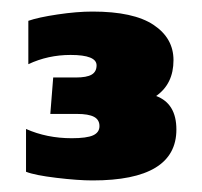

<svg xmlns="http://www.w3.org/2000/svg" viewBox="-20 -674 350 332"><path d="M25 -377V-451Q61 -435 104 -435Q130 -435 141 -440Q152 -445 152 -456Q152 -467 142.5 -472Q133 -477 113 -477H67L72 -540H111Q130 -540 138.5 -545Q147 -550 147 -561Q147 -579 102 -579Q63 -579 29 -563V-638Q46 -644 79.5 -649Q113 -654 140 -654Q211 -654 245.5 -631Q280 -608 280 -570Q280 -529 250 -508Q285 -495 285 -450Q285 -362 140 -362Q115 -362 77.5 -366.5Q40 -371 25 -377Z"/></svg>

Font: Kanit Bold
Style: Regular
Weight: 700
Designer: Katatrad Team
Foundry: CadsonDemak
Version: Version 1.000